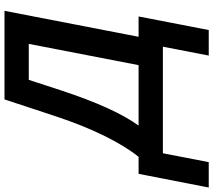

<svg xmlns="http://www.w3.org/2000/svg" viewBox="-144 -662 927 834"><g transform="rotate(-90 319.0 -244.5)"><path d="M70.8 0 32.2 199.2H-78.1L-18.6 -105.5H55.2Q100.1 -161.1 145 -251.5Q189.9 -341.8 229.5 -460L304.7 -688H689.5L576.7 -105.5H665L606 199.2H495.1L533.7 0ZM190.9 -105.5H453.6L545.9 -582.5H389.6L345.2 -446.3Q305.2 -324.7 266.8 -240.7Q228.5 -156.7 190.9 -105.5Z"/></g></svg>

Font: Arimo SemiBold
Style: Italic
Weight: 600
Italic angle: -12°
Version: Version 1.33